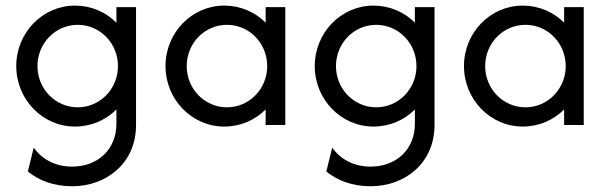

<svg xmlns="http://www.w3.org/2000/svg" viewBox="-20 -442 2151 679"><path d="M235.4 216.7C354.2 216.7 461.1 136.8 461.1 0V-416.7H391.7V-361.8C354.2 -399.3 302.8 -422.2 245.1 -422.2C130.6 -422.2 37.5 -326.4 37.5 -208.3C37.5 -90.3 130.6 5.6 245.1 5.6C302.8 5.6 354.2 -17.4 391.7 -54.9V-4.2C391.7 84.7 327.8 147.2 234.7 147.2C174.3 147.2 127.1 120.1 99.3 79.9L78.5 164.6C118.8 197.2 171.5 216.7 235.4 216.7ZM254.9 -62.5C175.7 -62.5 112.5 -127.8 112.5 -208.3C112.5 -288.9 175.7 -354.2 254.9 -354.2C334 -354.2 397.2 -288.9 397.2 -208.3C397.2 -127.8 334 -62.5 254.9 -62.5Z M772.9 5.6C830.6 5.6 881.9 -17.4 919.4 -54.9V0H988.9V-416.7H919.4V-361.8C881.9 -399.3 830.6 -422.2 772.9 -422.2C658.3 -422.2 565.3 -326.4 565.3 -208.3C565.3 -90.3 658.3 5.6 772.9 5.6ZM782.6 -62.5C703.5 -62.5 640.3 -127.8 640.3 -208.3C640.3 -288.9 703.5 -354.2 782.6 -354.2C861.8 -354.2 925 -288.9 925 -208.3C925 -127.8 861.8 -62.5 782.6 -62.5Z M1291 216.7C1409.7 216.7 1516.7 136.8 1516.7 0V-416.7H1447.2V-361.8C1409.7 -399.3 1358.3 -422.2 1300.7 -422.2C1186.1 -422.2 1093.1 -326.4 1093.1 -208.3C1093.1 -90.3 1186.1 5.6 1300.7 5.6C1358.3 5.6 1409.7 -17.4 1447.2 -54.9V-4.2C1447.2 84.7 1383.3 147.2 1290.3 147.2C1229.9 147.2 1182.6 120.1 1154.9 79.9L1134 164.6C1174.3 197.2 1227.1 216.7 1291 216.7ZM1310.4 -62.5C1231.2 -62.5 1168.1 -127.8 1168.1 -208.3C1168.1 -288.9 1231.2 -354.2 1310.4 -354.2C1389.6 -354.2 1452.8 -288.9 1452.8 -208.3C1452.8 -127.8 1389.6 -62.5 1310.4 -62.5Z M1828.5 5.6C1886.1 5.6 1937.5 -17.4 1975 -54.9V0H2044.4V-416.7H1975V-361.8C1937.5 -399.3 1886.1 -422.2 1828.5 -422.2C1713.9 -422.2 1620.8 -326.4 1620.8 -208.3C1620.8 -90.3 1713.9 5.6 1828.5 5.6ZM1838.2 -62.5C1759 -62.5 1695.8 -127.8 1695.8 -208.3C1695.8 -288.9 1759 -354.2 1838.2 -354.2C1917.4 -354.2 1980.6 -288.9 1980.6 -208.3C1980.6 -127.8 1917.4 -62.5 1838.2 -62.5Z"/></svg>

Font: Afacad
Style: Regular
Weight: 400
Designer: Kristian Moeller
Foundry: Dicotype
Version: Version 1.000